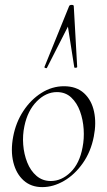

<svg xmlns="http://www.w3.org/2000/svg" viewBox="-20 -752 436 786"><path d="M153 14Q107 14 76.5 -13.5Q46 -41 34.5 -88Q23 -135 34 -193Q45 -251 75.5 -297.5Q106 -344 149.5 -371.5Q193 -399 242 -399Q293 -399 324 -370.5Q355 -342 365 -295Q375 -248 364 -193Q352 -131 319 -84Q286 -37 242 -11.5Q198 14 153 14ZM188 -11Q232 -11 269 -47Q306 -83 318 -149Q325 -184 322.5 -223Q320 -262 307.5 -296.5Q295 -331 271.5 -353Q248 -375 213 -375Q168 -375 130.5 -337Q93 -299 80 -236Q72 -199 75 -160Q78 -121 91.5 -87Q105 -53 129.5 -32Q154 -11 188 -11ZM282 -727 296 -478Q296 -475 290 -474.5Q284 -474 284 -477L258 -643L172 -474Q171 -472 166 -473.5Q161 -475 162 -478L263 -727Q265 -732 273.5 -732Q282 -732 282 -727Z"/></svg>

Font: Cormorant Garamond Light Light
Style: Italic
Weight: 300
Italic angle: -10°
Version: Version 4.001